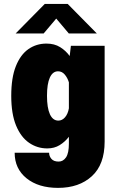

<svg xmlns="http://www.w3.org/2000/svg" viewBox="-20 -728 590 956"><path d="M215.5 11Q165.5 11 124.8 -17Q84 -45 60 -103Q36 -161 36 -251Q36 -341 59 -398.5Q82 -456 121.5 -483.5Q161 -511 211.5 -511Q251 -511 279.5 -493.2Q308 -475.5 327 -449L333 -500H501V-23Q501 91 437.5 149.2Q374 207.5 269 207.5Q171.5 207.5 112.2 159.8Q53 112 53 32.5H224.5Q224.5 49.5 236 63Q247.5 76.5 272 76.5Q294.5 76.5 308.8 55.5Q323 34.5 323 -13V-47Q304 -22 277.2 -5.5Q250.5 11 215.5 11ZM214 -251Q214 -191 228.5 -159.2Q243 -127.5 270.5 -127.5Q289.5 -127.5 303.8 -144Q318 -160.5 323 -188.5V-318Q316 -341 302.2 -357Q288.5 -373 269 -373Q242.5 -373 228.2 -341.8Q214 -310.5 214 -251ZM58 -561.5 203 -708.5H317L462 -561.5H322.5L260 -635.5L197.5 -561.5Z"/></svg>

Font: Trispace SemiCondensed ExtraBold
Style: Regular
Weight: 800
Width: 4
Designer: Tyler Finck
Foundry: Etcetera Type Company
Version: Version 1.210; ttfautohint (v1.8.3)